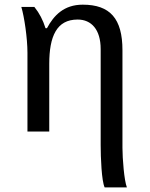

<svg xmlns="http://www.w3.org/2000/svg" viewBox="-20 -566 645 826"><path d="M98.1 -338.9V0H191.9V-291C191.9 -350.1 199.7 -397.9 219.2 -431.2C238.3 -463.9 268.6 -481.9 314 -481.9C373 -481.9 413.1 -439 413.1 -355V58.1C413.1 111.8 417 212.4 430.2 240.2H525.9C514.2 210.9 506.8 116.2 506.8 69.8V-350.1C506.8 -485.8 453.6 -545.9 335.9 -545.9C254.9 -545.9 211.4 -499.5 182.1 -444.8H175.8C164.6 -480 149.9 -508.8 127.9 -536.1H71.8C84.5 -493.7 98.1 -401.9 98.1 -338.9Z"/></svg>

Font: The Erased English
Style: Regular
Weight: 400
Designer: Monotype Design team + ligartures altered by 180 Amsterdam
Foundry: Monotype Imaging Inc.
Version: Version 1.030;Glyphs 3.1.2 (3151)